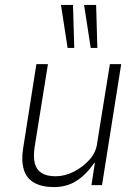

<svg xmlns="http://www.w3.org/2000/svg" viewBox="-20 -753 565 781"><path d="M199 8Q151 8 119.5 -9.5Q88 -27 77 -63Q66 -99 74 -149L128 -492H175L121 -156Q115 -115 121.5 -89Q128 -63 149 -49.5Q170 -36 206 -36Q244 -36 281 -55Q318 -74 344.5 -104Q371 -134 375 -170L427 -492H473L395 0H352L366 -91H364Q331 -43 291.5 -17.5Q252 8 199 8ZM349 -558 322 -733H371L376 -558ZM255 -558 228 -733H277L282 -558Z"/></svg>

Font: Nunito Sans 7pt Condensed ExtraLight
Style: Italic
Weight: 250
Width: 3
Italic angle: -9°
Designer: Vernon Adams
Foundry: Vernon Adams
Version: Version 3.101;gftools[0.9.27]